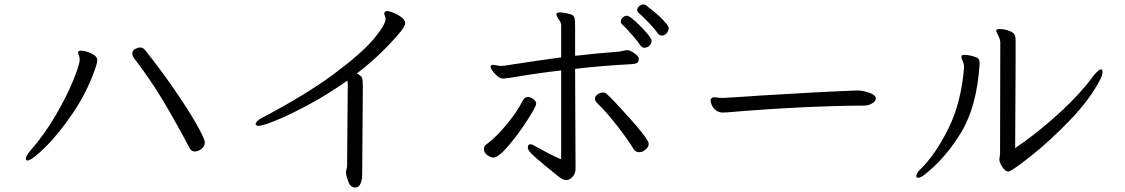

<svg xmlns="http://www.w3.org/2000/svg" viewBox="-20 -774 5000 853"><path d="M846 -101Q830 -101 823 -115Q754 -245 699.5 -335Q645 -425 576 -515Q568 -526 568 -536Q568 -550 580.5 -556.5Q593 -563 603 -563Q616 -563 625 -551Q692 -467 753.5 -378Q815 -289 852.5 -223Q890 -157 890 -141Q890 -124 875 -112.5Q860 -101 846 -101ZM95 -68Q95 -82 116 -106Q178 -177 227.5 -262Q277 -347 305.5 -417Q334 -487 334 -509Q334 -519 330.5 -528Q327 -537 327 -540Q327 -543 328 -545Q331 -549 339 -549Q358 -549 385 -537Q412 -525 412 -506Q412 -496 406 -478Q370 -370 306 -275Q242 -180 181.5 -120.5Q121 -61 102 -61Q95 -61 95 -68Z M1522 -35 1525 -398Q1525 -411 1523 -416Q1443 -359 1358.5 -313Q1274 -267 1211 -241Q1148 -215 1130 -215Q1120 -215 1117 -219Q1116 -220 1116 -223Q1116 -229 1124 -237Q1132 -245 1145 -251Q1339 -353 1461 -443.5Q1583 -534 1636.5 -596.5Q1690 -659 1693 -688V-691Q1693 -696 1690 -703.5Q1687 -711 1687 -714Q1687 -718 1689 -720Q1693 -725 1701 -725Q1709 -725 1729 -717Q1749 -709 1764.5 -696.5Q1780 -684 1780 -672Q1780 -659 1762 -636Q1679 -535 1566 -448Q1585 -437 1588.5 -428Q1592 -419 1592 -391L1589 4Q1589 23 1582.5 39.5Q1576 56 1565 58Q1562 59 1558 59Q1538 59 1529 36.5Q1520 14 1517 -4V-7Q1517 -15 1519.5 -23Q1522 -31 1522 -35Z M2901 -627Q2890 -644 2864.5 -671Q2839 -698 2817 -717Q2811 -723 2811 -730Q2811 -739 2819.5 -746.5Q2828 -754 2838 -754Q2847 -754 2852 -749Q2883 -725 2904.5 -706Q2926 -687 2946 -662Q2951 -654 2951 -648Q2951 -639 2942.5 -627.5Q2934 -616 2920 -616Q2909 -616 2901 -627ZM2844 -562Q2832 -562 2826 -571Q2813 -591 2786 -621.5Q2759 -652 2743 -667Q2738 -671 2738 -679Q2738 -688 2746.5 -696Q2755 -704 2765 -704Q2779 -704 2820.5 -662.5Q2862 -621 2872 -602Q2875 -598 2875 -592Q2875 -581 2863 -569Q2854 -562 2844 -562ZM2244 -428Q2220 -425 2217 -425Q2203 -425 2190 -435.5Q2177 -446 2168 -459.5Q2159 -473 2159 -477Q2159 -482 2164 -485Q2165 -486 2169 -486Q2174 -486 2186.5 -483.5Q2199 -481 2205 -481L2220 -482L2259 -488Q2297 -494 2362 -503.5Q2427 -513 2473 -519V-662Q2473 -673 2464 -686Q2452 -703 2452 -711V-712Q2453 -719 2468 -719Q2482 -719 2506 -713Q2521 -710 2526.5 -704.5Q2532 -699 2533.5 -689Q2535 -679 2535 -652V-526Q2620 -536 2732 -545Q2739 -546 2749 -548.5Q2759 -551 2766 -551H2769Q2781 -550 2799 -537Q2817 -524 2818 -514V-511Q2818 -500 2811 -495Q2804 -490 2786 -489Q2651 -482 2535 -468L2537 -23Q2537 -4 2524 11Q2511 26 2496 26Q2482 26 2465 13Q2396 -42 2367 -67.5Q2338 -93 2331.5 -102Q2325 -111 2325 -119Q2325 -133 2336 -133Q2344 -133 2355 -126Q2376 -114 2412.5 -95Q2449 -76 2473 -66V-461Q2379 -451 2244 -428ZM2820 -98Q2804 -98 2796 -110Q2769 -155 2720 -217.5Q2671 -280 2636 -313Q2623 -325 2623 -335Q2623 -346 2634.5 -354.5Q2646 -363 2659 -363Q2668 -363 2673 -359Q2705 -330 2777 -249.5Q2849 -169 2860 -143Q2862 -137 2862 -135Q2862 -120 2847 -109Q2836 -98 2820 -98ZM2130 -111Q2130 -125 2139 -131.5Q2148 -138 2148 -138Q2185 -166 2230.5 -220.5Q2276 -275 2303 -328Q2311 -343 2325 -343Q2337 -343 2349.5 -334Q2362 -325 2362 -313Q2362 -301 2322.5 -239.5Q2283 -178 2238.5 -126Q2194 -74 2173 -74Q2159 -74 2144.5 -85Q2130 -96 2130 -111Z M3871 -336Q3871 -324 3854.5 -314.5Q3838 -305 3821 -305Q3541 -303 3213 -275Q3205 -274 3192 -274Q3173 -274 3160.5 -284Q3148 -294 3142.5 -306.5Q3137 -319 3137 -326Q3137 -333 3141 -337.5Q3145 -342 3152 -342Q3159 -342 3168.5 -340.5Q3178 -339 3190 -339H3194Q3301 -345 3350 -349Q3624 -366 3787 -372H3790Q3813 -372 3842 -362Q3871 -352 3871 -336Z M4423 -90Q4424 -281 4424 -583Q4424 -599 4415 -616Q4406 -633 4406 -638V-639Q4406 -645 4421 -645Q4443 -645 4466 -636Q4482 -630 4487 -620.5Q4492 -611 4492 -595V-574V-486L4490 -116Q4585 -180 4681.5 -267.5Q4778 -355 4840 -440Q4862 -466 4871 -466Q4878 -466 4878 -455Q4878 -440 4868 -421Q4823 -333 4733.5 -240Q4644 -147 4558.5 -79.5Q4473 -12 4460 -12Q4450 -12 4441 -22Q4432 -32 4426 -44.5Q4420 -57 4420 -61V-65Q4420 -71 4421.5 -78Q4423 -85 4423 -90ZM4090 0Q4070 16 4059 16Q4051 16 4051 8Q4051 -6 4072 -25Q4136 -88 4193 -202Q4250 -316 4263 -473V-477Q4263 -490 4257 -502.5Q4251 -515 4251 -520Q4251 -524 4252 -526Q4253 -530 4265 -530Q4284 -530 4307 -523Q4321 -519 4326.5 -513Q4332 -507 4332 -493V-486Q4319 -299 4250 -185.5Q4181 -72 4090 0Z"/></svg>

Font: Iansui
Style: Regular
Weight: 400
Designer: But Ko / Fontworks Inc.
Foundry: zi-hi.com / Fontworks Inc.
Version: Version 1.002